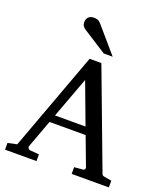

<svg xmlns="http://www.w3.org/2000/svg" viewBox="-164 -1041 1002 1154"><g transform="rotate(20 337.0 -464.0)"><path d="M314 -558.1 216.8 -295.9H412.1ZM431.2 0V-43L488.8 -47.9Q493.7 -47.9 497.1 -54.4Q500.5 -61 499 -64.9L430.2 -248H199.2L132.8 -67.9Q131.8 -64.9 132.8 -61.5Q133.8 -58.1 136.2 -54.9Q138.7 -51.8 141.6 -49.8Q144.5 -47.9 147 -47.9L206.1 -43V0H4.9V-43L63 -55.2L295.9 -687H371.1L603 -69.8Q606.4 -59.6 609.6 -56.2Q612.8 -52.7 624 -50.8L668.9 -43V0ZM364.7 -746.1 212.9 -843.3Q202.1 -850.1 196 -859.9Q189.9 -869.6 189.9 -883.3Q189.9 -891.1 192.4 -899.2Q194.8 -907.2 200.2 -913.6Q205.6 -919.9 214.4 -924.1Q223.1 -928.2 235.8 -928.2Q246.6 -928.2 253.9 -926.5Q261.2 -924.8 267.1 -921.4Q272.9 -918 277.8 -912.8Q282.7 -907.7 288.1 -901.4L421.9 -746.1Z"/></g></svg>

Font: BabelStone Ogham
Style: Regular
Weight: 400
Designer: Andrew West
Foundry: BabelStone
Version: Version 2.02 March 14, 2022